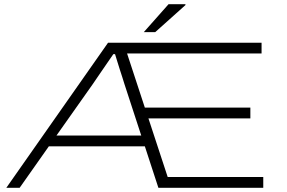

<svg xmlns="http://www.w3.org/2000/svg" viewBox="-20 -888 1355 908"><path d="M10 0 491 -686H1217V-635H581L665 -379H1164V-328H682L773 -51H1225V0H729L665 -196H211L73 0ZM247 -247H648L568 -492Q564 -505 558.5 -522.5Q553 -540 546.5 -559.5Q540 -579 534.5 -598Q529 -617 524 -632H516Q504 -615 490.5 -595Q477 -575 463 -555Q449 -535 438 -518.5Q427 -502 420 -492ZM660 -736 777 -868H857V-864L714 -736Z"/></svg>

Font: Archivo Expanded Thin
Style: Regular
Weight: 250
Width: 7
Designer: Hector Gatti
Foundry: Omnibus-Type
Version: Version 2.001